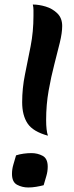

<svg xmlns="http://www.w3.org/2000/svg" viewBox="-20 -818 328 849"><path d="M255 -703Q255 -673 244.5 -629.5Q234 -586 220 -532.5Q206 -479 195 -417Q184 -355 184 -287Q184 -264 186 -246.5Q188 -229 192 -218Q126 -236 102 -272Q78 -308 78 -366Q78 -428 90.5 -489Q103 -550 115.5 -614Q128 -678 128 -748Q128 -761 128 -773.5Q128 -786 125 -798Q152 -798 182 -789Q212 -780 233.5 -759Q255 -738 255 -703ZM173 1Q158 5 140 8Q122 11 105 11Q78 11 55.5 -1Q33 -13 33 -49Q33 -70 39 -90Q45 -110 51 -131Q66 -136 84 -138.5Q102 -141 119 -141Q146 -141 168.5 -129Q191 -117 191 -81Q191 -60 185 -40Q179 -20 173 1Z"/></svg>

Font: Merienda SemiBold
Style: Regular
Weight: 600
Designer: Eduardo Rodriguez Tunni
Foundry: Eduardo Rodriguez Tunni
Version: Version 2.001; ttfautohint (v1.8.4.7-5d5b)